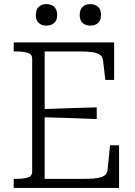

<svg xmlns="http://www.w3.org/2000/svg" viewBox="-20 -917 659 937"><path d="M561 -208V0H47V-44H57Q92 -44 114.5 -50.5Q137 -57 137 -79V-631Q137 -653 114.5 -659.5Q92 -666 57 -666H47V-710H537V-527H494L483 -621Q481 -639 468.5 -649Q456 -659 430.5 -662.5Q405 -666 363 -666H198V-44H385Q416 -44 438.5 -46Q461 -48 475.5 -53Q490 -58 497 -67Q504 -76 505 -89L517 -208ZM178 -384Q224 -386 269.5 -387.5Q315 -389 361 -390.5Q407 -392 452 -393V-336Q407 -338 361.5 -339.5Q316 -341 270 -342.5Q224 -344 178 -345ZM259 -844Q259 -817 244 -804.5Q229 -792 206 -792Q184 -792 169.5 -804.5Q155 -817 155 -844Q155 -871 169.5 -884Q184 -897 207 -897Q229 -897 244 -884Q259 -871 259 -844ZM473 -844Q473 -817 458.5 -804.5Q444 -792 421 -792Q398 -792 383.5 -804.5Q369 -817 369 -844Q369 -871 383.5 -884Q398 -897 421 -897Q443 -897 458 -884Q473 -871 473 -844Z"/></svg>

Font: Roboto Serif SemiCondensed ExtraLight
Style: Regular
Weight: 250
Width: 4
Designer: Greg Gazdowicz
Foundry: Commercial Type
Version: Version 1.007